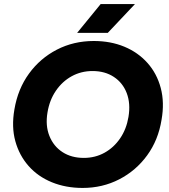

<svg xmlns="http://www.w3.org/2000/svg" viewBox="-20 -914 834 946"><path d="M387 12Q304 12 235.5 -16Q167 -44 121 -96Q75 -148 55.5 -218.5Q36 -289 51 -375Q68 -476 123 -551.5Q178 -627 260.5 -669.5Q343 -712 442 -712Q525 -712 592.5 -684Q660 -656 706.5 -604Q753 -552 772 -480.5Q791 -409 776 -324Q760 -224 705 -148.5Q650 -73 567.5 -30.5Q485 12 387 12ZM393 -136Q449 -136 495 -161.5Q541 -187 572 -232.5Q603 -278 613 -338Q624 -404 604.5 -455Q585 -506 541 -535Q497 -564 436 -564Q380 -564 333.5 -538.5Q287 -513 255.5 -467Q224 -421 214 -360Q203 -295 223.5 -244Q244 -193 288 -164.5Q332 -136 393 -136ZM360 -752 476 -894H645L511 -752Z"/></svg>

Font: Figtree Light ExtraBold
Style: Italic
Weight: 800
Italic angle: -9.5°
Version: Version 2.001;gftools[0.9.30]